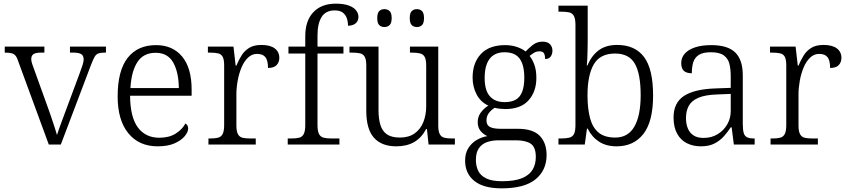

<svg xmlns="http://www.w3.org/2000/svg" viewBox="-20 -791 4641 1051"><path d="M81 -452Q74 -475 65.5 -485.5Q57 -496 43.5 -499.5Q30 -503 6 -503V-536H223V-503H205Q175 -503 163 -494.5Q151 -486 151 -467Q151 -456 156.5 -440Q162 -424 168 -408L239 -211Q249 -185 259 -154.5Q269 -124 278 -97.5Q287 -71 292 -52Q298 -72 313.5 -114Q329 -156 348 -207L415 -387Q426 -416 432 -435Q438 -454 438 -466Q438 -486 425 -494.5Q412 -503 380 -503H363V-536H560V-503H552Q531 -503 518.5 -498.5Q506 -494 498 -480Q490 -466 479 -438L313 0H247Z M843 10Q741 10 682.5 -61.5Q624 -133 624 -263Q624 -404 678.5 -474Q733 -544 834 -544Q925 -544 977 -481.5Q1029 -419 1029 -300V-267H692Q693 -149 735 -93Q777 -37 852 -37Q906 -37 942 -60Q978 -83 995 -115Q1001 -112 1005.5 -105Q1010 -98 1010 -87Q1010 -69 991.5 -46Q973 -23 936 -6.5Q899 10 843 10ZM959 -309Q958 -396 928 -449Q898 -502 832 -502Q765 -502 732 -451Q699 -400 694 -309Z M1121 0V-33H1132Q1158 -33 1174.5 -37.5Q1191 -42 1199 -58Q1207 -74 1207 -107V-433Q1207 -465 1199 -480Q1191 -495 1173.5 -499Q1156 -503 1127 -503H1118V-536H1258L1270 -432H1274Q1286 -461 1302 -487Q1318 -513 1344 -529Q1370 -545 1411 -545Q1459 -545 1484 -526Q1509 -507 1509 -474Q1509 -451 1494.5 -435Q1480 -419 1447 -419Q1447 -461 1432.5 -478.5Q1418 -496 1387 -496Q1359 -496 1337.5 -475.5Q1316 -455 1302 -421.5Q1288 -388 1281 -349Q1274 -310 1274 -274V-104Q1274 -72 1282.5 -56.5Q1291 -41 1307.5 -37Q1324 -33 1349 -33H1380V0Z M1555 0V-33H1576Q1602 -33 1618.5 -37.5Q1635 -42 1643 -58Q1651 -74 1651 -107V-498H1559V-536H1651V-592Q1651 -678 1695.5 -724.5Q1740 -771 1818 -771Q1861 -771 1888.5 -761Q1916 -751 1929 -734.5Q1942 -718 1942 -699Q1942 -683 1934.5 -672Q1927 -661 1914 -655.5Q1901 -650 1885 -650Q1885 -672 1878.5 -691Q1872 -710 1856.5 -722Q1841 -734 1812 -734Q1763 -734 1740.5 -698Q1718 -662 1718 -597V-536H1860V-498H1718V-107Q1718 -74 1726 -58Q1734 -42 1751 -37.5Q1768 -33 1793 -33H1838V0Z M2149 10Q2069 10 2027 -37Q1985 -84 1985 -185V-433Q1985 -465 1976.5 -480Q1968 -495 1951 -499Q1934 -503 1905 -503H1893V-536H2052V-187Q2052 -142 2062 -108Q2072 -74 2097.5 -56Q2123 -38 2169 -38Q2218 -38 2250 -61Q2282 -84 2297.5 -123Q2313 -162 2313 -210V-430Q2313 -464 2305 -479Q2297 -494 2279.5 -498.5Q2262 -503 2233 -503H2224V-536H2379V-103Q2379 -72 2387.5 -56.5Q2396 -41 2412.5 -37Q2429 -33 2455 -33H2470V0H2326L2317 -85H2313Q2287 -36 2246.5 -13Q2206 10 2149 10ZM2262 -643Q2245 -643 2234 -653.5Q2223 -664 2223 -692Q2223 -720 2234 -730.5Q2245 -741 2262 -741Q2279 -741 2290 -730.5Q2301 -720 2301 -692Q2301 -664 2290 -653.5Q2279 -643 2262 -643ZM2084 -643Q2067 -643 2056 -653.5Q2045 -664 2045 -692Q2045 -720 2056 -730.5Q2067 -741 2084 -741Q2101 -741 2112.5 -730.5Q2124 -720 2124 -692Q2124 -664 2112.5 -653.5Q2101 -643 2084 -643Z M2726 240Q2627 240 2576.5 199.5Q2526 159 2526 88Q2526 48 2543.5 20Q2561 -8 2589 -24.5Q2617 -41 2648 -46Q2628 -54 2611.5 -73Q2595 -92 2595 -123Q2595 -152 2611.5 -174.5Q2628 -197 2653 -213Q2610 -233 2588.5 -275Q2567 -317 2567 -366Q2567 -447 2612.5 -495.5Q2658 -544 2745 -544Q2781 -544 2811 -533.5Q2841 -523 2857 -509Q2871 -524 2894.5 -543.5Q2918 -563 2950 -563Q2978 -563 2991 -548.5Q3004 -534 3004 -514Q3004 -495 2994.5 -481.5Q2985 -468 2964 -468Q2964 -487 2958 -498.5Q2952 -510 2934 -510Q2917 -510 2905 -503Q2893 -496 2879 -485Q2895 -465 2905.5 -435.5Q2916 -406 2916 -364Q2916 -290 2873.5 -242Q2831 -194 2745 -194Q2733 -194 2715 -196Q2697 -198 2688 -201Q2670 -190 2656.5 -173Q2643 -156 2643 -131Q2643 -106 2662 -96Q2681 -86 2721 -86H2815Q2897 -86 2934.5 -47.5Q2972 -9 2972 58Q2972 141 2911.5 190.5Q2851 240 2726 240ZM2728 201Q2797 201 2837 184.5Q2877 168 2895 138.5Q2913 109 2913 68Q2913 14 2885 -4.5Q2857 -23 2804 -23H2709Q2675 -23 2647 -13.5Q2619 -4 2602 19.5Q2585 43 2585 85Q2585 117 2597.5 143.5Q2610 170 2641.5 185.5Q2673 201 2728 201ZM2742 -232Q2779 -232 2802.5 -245Q2826 -258 2838 -288Q2850 -318 2850 -365Q2850 -414 2838 -445Q2826 -476 2802.5 -490.5Q2779 -505 2742 -505Q2707 -505 2683 -490Q2659 -475 2646 -444Q2633 -413 2633 -364Q2633 -296 2661.5 -264Q2690 -232 2742 -232Z M3355 10Q3298 10 3258.5 -16Q3219 -42 3197 -87H3193L3181 0H3037V-33H3050Q3079 -33 3096.5 -37.5Q3114 -42 3122 -57.5Q3130 -73 3130 -106V-655Q3130 -688 3121.5 -703.5Q3113 -719 3096.5 -723Q3080 -727 3054 -727H3037V-760H3197V-569Q3197 -551 3196.5 -525Q3196 -499 3195 -474Q3194 -449 3192 -433H3196Q3217 -485 3256.5 -515Q3296 -545 3358 -545Q3456 -545 3505.5 -479Q3555 -413 3555 -268Q3555 -126 3502 -58Q3449 10 3355 10ZM3348 -38Q3418 -38 3452.5 -98Q3487 -158 3487 -270Q3487 -387 3455 -442.5Q3423 -498 3347 -498Q3265 -498 3230.5 -439Q3196 -380 3196 -269Q3196 -196 3210 -144Q3224 -92 3257 -65Q3290 -38 3348 -38Z M3816 10Q3774 10 3740 -7Q3706 -24 3686.5 -59.5Q3667 -95 3667 -148Q3667 -228 3723.5 -265.5Q3780 -303 3897 -307L3980 -310V-372Q3980 -411 3973 -440.5Q3966 -470 3942.5 -487.5Q3919 -505 3871 -505Q3828 -505 3805.5 -490.5Q3783 -476 3775 -450.5Q3767 -425 3767 -390Q3738 -390 3723.5 -403Q3709 -416 3709 -446Q3709 -475 3728 -497Q3747 -519 3784 -531.5Q3821 -544 3873 -544Q3964 -544 4005 -503.5Q4046 -463 4046 -378V-112Q4046 -81 4051 -63.5Q4056 -46 4069.5 -39.5Q4083 -33 4107 -33H4111V0H3997L3985 -94H3980Q3963 -68 3942 -44.5Q3921 -21 3891 -5.5Q3861 10 3816 10ZM3831 -36Q3875 -36 3908.5 -56.5Q3942 -77 3961 -110.5Q3980 -144 3980 -182V-277L3907 -274Q3841 -272 3803.5 -256Q3766 -240 3750.5 -212Q3735 -184 3735 -145Q3735 -113 3745 -88.5Q3755 -64 3776 -50Q3797 -36 3831 -36Z M4198 0V-33H4209Q4235 -33 4251.5 -37.5Q4268 -42 4276 -58Q4284 -74 4284 -107V-433Q4284 -465 4276 -480Q4268 -495 4250.5 -499Q4233 -503 4204 -503H4195V-536H4335L4347 -432H4351Q4363 -461 4379 -487Q4395 -513 4421 -529Q4447 -545 4488 -545Q4536 -545 4561 -526Q4586 -507 4586 -474Q4586 -451 4571.5 -435Q4557 -419 4524 -419Q4524 -461 4509.5 -478.5Q4495 -496 4464 -496Q4436 -496 4414.5 -475.5Q4393 -455 4379 -421.5Q4365 -388 4358 -349Q4351 -310 4351 -274V-104Q4351 -72 4359.5 -56.5Q4368 -41 4384.5 -37Q4401 -33 4426 -33H4457V0Z"/></svg>

Font: Noto Rashi Hebrew Light
Style: Regular
Weight: 300
Version: Version 1.006